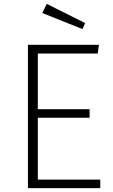

<svg xmlns="http://www.w3.org/2000/svg" viewBox="-20 -970 584 990"><path d="M221 -950 198 -903 405 -820 419 -851ZM490 -739H124V0H497V-44H175V-363H442V-407H175V-694H484Z"/></svg>

Font: Glow Sans SC Normal Light
Style: Regular
Weight: 300
Designer: Ryoko NISHIZUKA (kana, bopomofo & ideographs); Paul D. Hunt (Latin, Greek & Cyrillic); Sandoll Communications, Soo-young
Version: Version 0.93